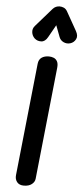

<svg xmlns="http://www.w3.org/2000/svg" viewBox="-82 -1433 631 1473"><g transform="rotate(5 234.0 -697.0)"><path d="M160.5 0Q125.5 0 108.2 -21.8Q91 -43.5 94.5 -75.5L185.5 -940.5Q189 -973.5 211 -988.8Q233 -1004 267 -1004Q286.5 -1004 304 -997Q321.5 -990 331.2 -972.2Q341 -954.5 337.5 -922L247 -60Q244.5 -35.5 222 -17.8Q199.5 0 160.5 0ZM421.5 -1119Q394.5 -1111 369.8 -1122.5Q345 -1134 335.5 -1159L302 -1247.5L248 -1151.5Q228 -1115 198 -1113.8Q168 -1112.5 146.5 -1131.5Q126 -1151 123 -1178.5Q120 -1206 138.5 -1227L263 -1369.5Q274 -1382 287.8 -1387.8Q301.5 -1393.5 315.5 -1393.5Q332.5 -1393.5 348.2 -1386.5Q364 -1379.5 374.5 -1361L456 -1216.5Q476.5 -1180 462.8 -1153.8Q449 -1127.5 421.5 -1119Z"/></g></svg>

Font: Edu NSW ACT Hand Pre
Style: Regular
Weight: 400
Designer: Tina and Corey Anderson, Eben Sorkin, Mirko Velimirovic
Foundry: Sorkin Type Co.
Version: Version 2.000